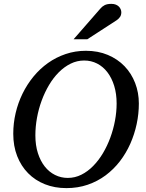

<svg xmlns="http://www.w3.org/2000/svg" viewBox="-20 -947 750 983"><path d="M577.1 -417Q577.1 -466.8 564.7 -507.3Q552.2 -547.9 530 -576.9Q507.8 -606 477.3 -621.6Q446.8 -637.2 411.1 -637.2Q374.5 -637.2 341.8 -621.1Q309.1 -605 281.2 -577.1Q253.4 -549.3 231.2 -512Q209 -474.6 193.4 -432.1Q177.7 -389.6 169.4 -344Q161.1 -298.3 161.1 -253.9Q161.1 -203.1 174.1 -162.8Q187 -122.6 209.2 -94.5Q231.4 -66.4 261.7 -51.3Q292 -36.1 327.1 -36.1Q363.8 -36.1 396.5 -52.5Q429.2 -68.8 457 -97.2Q484.9 -125.5 507.1 -162.8Q529.3 -200.2 544.9 -242.7Q560.5 -285.2 568.8 -329.8Q577.1 -374.5 577.1 -417ZM690.9 -417Q690.9 -364.3 679.7 -311.8Q668.5 -259.3 647 -210.9Q625.5 -162.6 593.8 -121.3Q562 -80.1 520.8 -49.3Q479.5 -18.6 429 -1.2Q378.4 16.1 319.8 16.1Q259.8 16.1 210 -3.7Q160.2 -23.4 124 -60.1Q87.9 -96.7 67.9 -147.9Q47.9 -199.2 47.9 -262.2Q47.9 -315.9 60.1 -368.2Q72.3 -420.4 95.5 -467.8Q118.7 -515.1 151.6 -555.2Q184.6 -595.2 225.8 -624.5Q267.1 -653.8 316.2 -670.4Q365.2 -687 419.9 -687Q481.9 -687 532.2 -665.8Q582.5 -644.5 617.7 -607.9Q652.8 -571.3 671.9 -522Q690.9 -472.7 690.9 -417ZM601.1 -884.3Q601.1 -870.1 594.7 -860.6Q588.4 -851.1 577.1 -843.3L427.2 -746.1H356.9L493.2 -902.3Q498 -908.2 503.4 -912.6Q508.8 -917 515.4 -920.4Q522 -923.8 530.5 -925.5Q539.1 -927.2 550.3 -927.2Q563.5 -927.2 573 -923.3Q582.5 -919.4 588.6 -913.3Q594.7 -907.2 597.9 -899.4Q601.1 -891.6 601.1 -884.3Z"/></svg>

Font: Charis SIL Phon
Style: Italic
Weight: 400
Italic angle: -11°
Foundry: SIL International
Version: Version 5.000